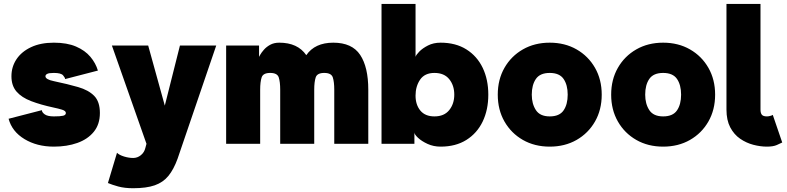

<svg xmlns="http://www.w3.org/2000/svg" viewBox="-20 -743 4064 992"><path d="M258.3 -522.5Q326.7 -522.5 373 -502.4Q419.4 -482.4 447 -449.5Q474.6 -416.5 485.8 -378.4L316.4 -334.5Q316.4 -341.8 305.7 -354Q294.9 -366.2 258.3 -366.2Q232.9 -366.2 223.9 -361.3Q214.8 -356.4 214.8 -349.1Q214.8 -332.5 258.3 -323.7Q330.1 -308.6 383.5 -293.2Q437 -277.8 466.6 -247.8Q496.1 -217.8 496.1 -159.2Q496.1 -100.6 464.6 -62Q433.1 -23.4 379.4 -4.4Q325.7 14.6 258.3 14.6Q170.9 14.6 106.4 -24.4Q42 -63.5 24.4 -129.4L196.3 -173.8Q196.3 -163.1 210.9 -152.3Q225.6 -141.6 258.3 -141.6Q291.5 -141.6 305.9 -145Q320.3 -148.4 320.3 -159.2Q320.3 -170.4 300 -176.5Q279.8 -182.6 258.3 -187Q189.9 -201.7 140.9 -220.5Q91.8 -239.3 65.4 -269.8Q39.1 -300.3 39.1 -349.1Q39.1 -397.9 65.4 -437.3Q91.8 -476.6 140.9 -499.5Q189.9 -522.5 258.3 -522.5Z M897.5 77.1Q877.4 132.3 850.1 165.8Q822.8 199.2 779.5 214.4Q736.3 229.5 668 229.5Q623.5 229.5 590.8 220.5Q558.1 211.4 537.6 202.6L584.5 46.4Q596.2 58.1 621.1 65.7Q646 73.2 668 73.2Q689.9 73.2 707.8 58.8Q725.6 44.4 731 21.5L736.8 0L558.1 -507.8H745.6L831.5 -197.3L909.7 -507.8H1097.2L923.8 0Z M1427.7 0V-279.3Q1427.7 -319.8 1420.2 -343Q1412.6 -366.2 1376 -366.2Q1339.4 -366.2 1331.8 -343Q1324.2 -319.8 1324.2 -279.3V0H1148.4V-507.8H1318.4V-449.2Q1318.4 -449.2 1324.5 -460.2Q1330.6 -471.2 1343.3 -485.8Q1356 -500.5 1375.7 -511.5Q1395.5 -522.5 1422.9 -522.5Q1518.1 -522.5 1562.5 -458Q1606.9 -522.5 1702.1 -522.5Q1798.8 -522.5 1840.8 -459.5Q1882.8 -396.5 1882.8 -279.3V0H1707V-279.3Q1707 -319.8 1699.5 -343Q1691.9 -366.2 1655.3 -366.2Q1618.7 -366.2 1611.1 -343Q1603.5 -319.8 1603.5 -279.3V0Z M2502.9 -253.9Q2502.9 -175.8 2473.9 -115.2Q2444.8 -54.7 2389.6 -20Q2334.5 14.6 2256.3 14.6Q2219.7 14.6 2189 0.5Q2158.2 -13.7 2139.6 -31.2Q2121.1 -48.8 2121.1 -58.6V0H1951.2V-722.7H2127V-449.2Q2129.4 -459 2146.2 -476.3Q2163.1 -493.7 2191.4 -508.1Q2219.7 -522.5 2256.3 -522.5Q2334.5 -522.5 2389.6 -487.8Q2444.8 -453.1 2473.9 -392.6Q2502.9 -332 2502.9 -253.9ZM2127 -249Q2127 -201.7 2151.9 -171.6Q2176.8 -141.6 2224.6 -141.6Q2274.9 -141.6 2301 -174.1Q2327.1 -206.5 2327.1 -253.9Q2327.1 -301.8 2301 -334Q2274.9 -366.2 2224.6 -366.2Q2174.3 -366.2 2150.6 -331.5Q2127 -296.9 2127 -249Z M2551.8 -253.9Q2551.8 -332 2586.4 -392.6Q2621.1 -453.1 2681.6 -487.8Q2742.2 -522.5 2820.3 -522.5Q2898.4 -522.5 2959 -487.8Q3019.5 -453.1 3054.2 -392.6Q3088.9 -332 3088.9 -253.9Q3088.9 -175.8 3054.2 -115.2Q3019.5 -54.7 2959 -20Q2898.4 14.6 2820.3 14.6Q2742.2 14.6 2681.6 -20Q2621.1 -54.7 2586.4 -115.2Q2551.8 -175.8 2551.8 -253.9ZM2727.5 -253.9Q2727.5 -206.5 2748.8 -174.1Q2770 -141.6 2820.3 -141.6Q2870.6 -141.6 2891.8 -172.6Q2913.1 -203.6 2913.1 -253.9Q2913.1 -304.2 2891.8 -335.2Q2870.6 -366.2 2820.3 -366.2Q2770 -366.2 2748.8 -335.2Q2727.5 -304.2 2727.5 -253.9Z M3137.7 -253.9Q3137.7 -332 3172.4 -392.6Q3207 -453.1 3267.6 -487.8Q3328.1 -522.5 3406.2 -522.5Q3484.4 -522.5 3544.9 -487.8Q3605.5 -453.1 3640.1 -392.6Q3674.8 -332 3674.8 -253.9Q3674.8 -175.8 3640.1 -115.2Q3605.5 -54.7 3544.9 -20Q3484.4 14.6 3406.2 14.6Q3328.1 14.6 3267.6 -20Q3207 -54.7 3172.4 -115.2Q3137.7 -175.8 3137.7 -253.9ZM3313.5 -253.9Q3313.5 -206.5 3334.7 -174.1Q3356 -141.6 3406.2 -141.6Q3456.5 -141.6 3477.8 -172.6Q3499 -203.6 3499 -253.9Q3499 -304.2 3477.8 -335.2Q3456.5 -366.2 3406.2 -366.2Q3356 -366.2 3334.7 -335.2Q3313.5 -304.2 3313.5 -253.9Z M3972.7 -149.4 4021.5 -6.8Q4012.2 -2 3993.4 6.3Q3974.6 14.6 3942.4 14.6Q3908.7 14.6 3872.3 5.1Q3835.9 -4.4 3804.2 -26.1Q3772.5 -47.9 3752.9 -85Q3733.4 -122.1 3733.4 -176.8V-722.7H3909.2V-176.8Q3909.2 -158.7 3916.3 -150.1Q3923.3 -141.6 3942.4 -141.6Q3949.2 -141.6 3958.5 -143.8Q3967.8 -146 3972.7 -149.4Z"/></svg>

Font: Giphurs Black
Style: Regular
Weight: 900
Version: Version 0.920; ttfautohint (v1.8.4.7-5d5b)